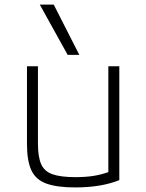

<svg xmlns="http://www.w3.org/2000/svg" viewBox="-20 -810 640 840"><path d="M309 10Q229 10 182.5 -7Q136 -24 117 -65.5Q98 -107 98 -180V-520H146V-182Q146 -124 160 -92Q174 -60 210 -47.5Q246 -35 310 -35Q352 -35 386 -40Q420 -45 454 -57V-520H502V-22Q423 10 309 10ZM276 -570 154 -790H215L327 -570Z"/></svg>

Font: M PLUS Code Latin 60 Light
Style: Regular
Weight: 300
Width: 7
Monospace: yes
Designer: Coji Morishita
Foundry: UNDERFOREST DESIGN
Version: Version 1.005; ttfautohint (v1.8.3)